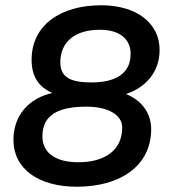

<svg xmlns="http://www.w3.org/2000/svg" viewBox="-20 -699 640 729"><path d="M272 10C434 10 554 -67 554 -209C554 -270 517 -319 458 -342C533 -366 586 -426 586 -509C586 -612 498 -679 364 -679C213 -679 100 -606 100 -472C100 -407 128 -368 179 -346C92 -327 31 -263 31 -168C31 -58 126 10 272 10ZM277 -83C195 -83 141 -116 141 -181C141 -266 206 -294 309 -294C390 -294 444 -263 444 -215C444 -129 379 -83 277 -83ZM327 -386C254 -386 209 -402 209 -462C209 -541 266 -586 359 -586C432 -586 476 -553 476 -494C476 -418 416 -386 327 -386Z"/></svg>

Font: SN Pro Semibold
Style: Italic
Weight: 600
Italic angle: -9°
Designer: Tobias Whetton
Foundry: Supernotes
Version: Version 1.001;Glyphs 3.2 (3249)